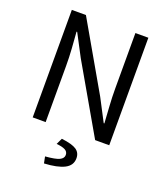

<svg xmlns="http://www.w3.org/2000/svg" viewBox="-157 -766 961 1101"><g transform="rotate(20 323.5 -215.0)"><path d="M90 0V-656H176L413 -244L484 -108H488Q485 -158 481.5 -211.5Q478 -265 478 -317V-656H557V0H471L233 -413L162 -548H158Q162 -498 165.5 -446.5Q169 -395 169 -343V0ZM241 226 233 186Q296 181 319 169.5Q342 158 342 138Q342 118 324 108.5Q306 99 271 96L289 58Q354 66 380 83.5Q406 101 406 135Q406 179 363.5 200.5Q321 222 241 226Z"/></g></svg>

Font: CV Source Sans
Style: Regular
Weight: 400
Designer: Paul D. Hunt
Foundry: Adobe Systems Incorporated
Version: Version 3.001